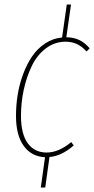

<svg xmlns="http://www.w3.org/2000/svg" viewBox="-20 -696 423 862"><path d="M277.8 -528.8Q311 -528.3 335.9 -516.4Q360.8 -504.4 382.8 -479L368.2 -464.8Q330.6 -508.8 274.9 -508.8Q225.1 -508.8 185.3 -478.3Q145.5 -447.8 122.1 -398.4Q98.6 -349.1 86.4 -292Q74.2 -234.9 74.2 -175.8Q74.2 -94.7 104.5 -53Q134.8 -11.2 189 -11.2Q243.7 -11.2 299.8 -58.1L311 -43Q255.9 4.9 202.1 8.8L183.1 146H163.1L182.1 9.8Q120.6 6.8 86.2 -41.3Q51.8 -89.4 51.8 -175.8Q51.8 -223.1 59.3 -270.3Q66.9 -317.4 83.5 -362.3Q100.1 -407.2 123.8 -442.4Q147.5 -477.5 182.4 -500.7Q217.3 -523.9 258.8 -527.8L279.8 -675.8H298.8Z"/></svg>

Font: Fira Sans Compressed Thin
Style: Italic
Weight: 100
Width: 3
Italic angle: -8°
Designer: Carrois Corporate & Edenspiekermann AG
Foundry: Carrois Corporate GbR & Edenspiekermann AG
Version: Version 4.203;PS 004.203;hotconv 1.0.88;makeotf.lib2.5.64775